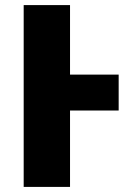

<svg xmlns="http://www.w3.org/2000/svg" viewBox="-20 -734 520 754"><path d="M446 -300H255V0H73V-714H255V-441H446Z"/></svg>

Font: Noto Sans Disp ExtBd
Style: Regular
Weight: 800
Designer: Monotype Design Team
Foundry: Monotype Imaging Inc.
Version: Version 2.000;GOOG;noto-source:20170915:90ef993387c0; ttfaut